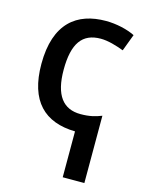

<svg xmlns="http://www.w3.org/2000/svg" viewBox="-118 -622 713 934"><g transform="rotate(15 238.0 -154.5)"><path d="M298 -549C153 -549 48 -472 48 -266C48 -79 137 6 291 9V240H400V-99C370 -87 340 -79 295 -79C207 -79 160 -138 160 -267C160 -399 203 -459 296 -459C333 -459 376 -446 413 -432L445 -517C407 -536 351 -549 298 -549Z"/></g></svg>

Font: Noto Sans Thai Medium
Style: Regular
Weight: 500
Designer: Monotype Design Team
Foundry: Monotype Imaging Inc.
Version: Version 1.901